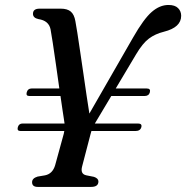

<svg xmlns="http://www.w3.org/2000/svg" viewBox="-20 -734 732 754"><path d="M50 -234.5Q54 -249 69 -249H233.5Q233 -256 231 -266Q229 -278 225.5 -302Q222 -326 217.5 -357H95Q81 -357 85 -371.5Q89 -386.5 104 -386.5H213Q206.5 -432 199.8 -480Q193 -528 187.2 -566Q181.5 -604 178.5 -619Q171.5 -653 131 -659Q110 -663.5 109.5 -679Q109 -700 135.5 -700H218.5Q244.5 -700 258 -688.5Q271.5 -677 276 -651Q279 -636.5 283.8 -604.8Q288.5 -573 294.8 -531.5Q301 -490 307.5 -445.2Q314 -400.5 320 -359.2Q326 -318 331 -288L502.5 -586.5Q544.5 -660 576 -687.2Q607.5 -714.5 641.5 -714.5Q667 -714.5 679.2 -702.2Q691.5 -690 691.5 -672Q691.5 -626.5 624 -609.5Q589.5 -601 564.8 -582.5Q540 -564 514 -520L434.5 -386.5H556.5Q572.5 -386.5 568.5 -371.5Q564.5 -357 548 -357H417L355.5 -254Q354 -251.5 352.5 -249H521.5Q539 -249 535 -234.5Q531 -219.5 512 -219.5H339Q337 -214 335.5 -207L302.5 -80.5Q294.5 -50.5 319 -45.5L349 -39.5Q366.5 -33.5 366.5 -21.5Q366.5 0 338 0H128Q106 0 106 -18.5Q106 -34 127.5 -40.5L157 -45.5Q186.5 -51.5 196.5 -85L230.5 -209Q232 -214 232.5 -219.5H60.5Q46 -219.5 50 -234.5Z"/></svg>

Font: Fraunces 72pt S050
Style: Italic
Weight: 400
Italic angle: -16°
Version: Version 1.000; ttfautohint (v1.8.3)